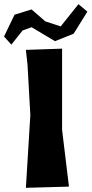

<svg xmlns="http://www.w3.org/2000/svg" viewBox="-84 -899 442 927"><path d="M41 -658.2 48.8 -586.9 62.5 -343.8 41 7.8 249 2 215.8 -271.5V-664.1ZM-64.5 -722.7 -29.3 -683.6 25.4 -752 68.4 -767.6 181.6 -700.2 271.5 -736.3 337.9 -842.8 294.9 -878.9 209 -771.5 134.8 -795.9 68.4 -853.5 -13.7 -828.1Z"/></svg>

Font: MaokenAssortedSans-TC
Style: Regular
Weight: 500
Version: Version 0.83